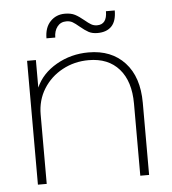

<svg xmlns="http://www.w3.org/2000/svg" viewBox="-47 -652 624 695"><g transform="rotate(-5 265.0 -304.0)"><path d="M63 -450H95V-350Q117 -400 170 -430.5Q223 -461 287 -461Q370 -461 418.5 -408.5Q467 -356 467 -262V0H435V-262Q435 -343 395.5 -388Q356 -433 285 -433Q233 -433 189.5 -409.5Q146 -386 120.5 -345Q95 -304 95 -252V0H63ZM214 -608Q236 -608 250.5 -600.5Q265 -593 283 -578Q296 -567 305.5 -561.5Q315 -556 327 -556Q363 -556 363 -604H395Q395 -565 377 -546.5Q359 -528 326 -528Q307 -528 294 -535Q281 -542 263 -557Q249 -569 239.5 -574.5Q230 -580 217 -580Q196 -580 184 -564.5Q172 -549 172 -525H140Q140 -564 161 -586Q182 -608 214 -608Z"/></g></svg>

Font: Poiret One
Style: Regular
Weight: 400
Designer: Denis Masharov (denis.masharov@gmail.com), Cyreal (Charset Expansion)
Foundry: Denis Masharov
Version: Version 1.101